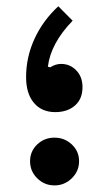

<svg xmlns="http://www.w3.org/2000/svg" viewBox="-20 -573 339 599"><path d="M161.9 -553.4Q114 -509.2 87.7 -452Q61.4 -394.9 61.4 -332.3Q61.4 -281.3 85.7 -252.2Q110 -223.2 152.5 -223.2Q190.1 -223.2 213.8 -243.7Q237.4 -264.2 237.4 -301.2Q237.4 -333.3 218 -353.4Q198.6 -373.6 170.6 -373.6Q153.5 -373.6 136.7 -363L129.3 -364.9Q138.3 -438 206.6 -508.4ZM73.8 -70Q73.8 -38.9 96.1 -16.8Q118.4 5.4 150.1 5.4Q181.3 5.4 204 -16.8Q226.7 -38.9 226.7 -70Q226.7 -101.1 204 -122.4Q181.3 -143.6 150.1 -143.6Q118.4 -143.6 96.1 -122.4Q73.8 -101.1 73.8 -70Z"/></svg>

Font: Estedad VF
Style: Regular
Weight: 100
Designer: Amin Abedi
Version: Version 7.3